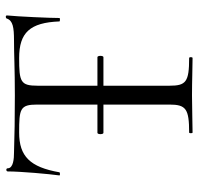

<svg xmlns="http://www.w3.org/2000/svg" viewBox="-31 -663 694 672"><g transform="rotate(-90 316.0 -327.0)"><path d="M187 -312H286V-81C286 -23 271 -12 188 -12C185 -12 185 0 188 0C224 0 269 -2 318 -2C370 -2 414 0 449 0C453 0 453 -12 449 -12C365 -12 352 -23 352 -81V-312H452C458 -312 458 -333 452 -333H352V-542C352 -602 365 -607 449 -607C538 -607 573 -569 577 -466C577 -464 589 -463 589 -466C589 -498 594 -611 598 -650C598 -655 588 -655 587 -650C580 -629 556 -625 511 -625C459 -625 412 -622 318 -622C243 -622 174 -623 117 -625C98 -625 63 -627 63 -647C63 -654 52 -653 52 -647C52 -603 43 -501 38 -466C38 -463 49 -464 49 -466C67 -569 105 -607 188 -607C271 -607 286 -604 286 -544V-333H187C181 -333 181 -312 187 -312Z"/></g></svg>

Font: Cormorant Garamond
Style: Regular
Weight: 400
Designer: Christian Thalmann (Catharsis Fonts)
Foundry: Catharsis Fonts
Version: Version 4.002;Glyphs 3.4 (3410)